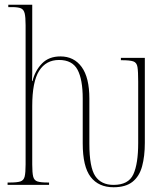

<svg xmlns="http://www.w3.org/2000/svg" viewBox="-20 -780 703 810"><path d="M459 10Q396 10 362.5 -33.5Q329 -77 329 -175V-364Q329 -445 307 -486Q285 -527 229 -527Q174 -527 145 -481Q116 -435 116 -333V-86Q116 -51 120 -35Q124 -19 138 -14.5Q152 -10 182 -10H187V0H12V-10H21Q52 -10 66 -14.5Q80 -19 84 -35Q88 -51 88 -86V-674Q88 -708 84 -724Q80 -740 68 -745Q56 -750 31 -750H15V-760H116V-495Q116 -486 116 -469Q116 -452 115 -438H117Q128 -482 157 -512Q186 -542 235 -542Q292 -542 324.5 -497.5Q357 -453 357 -364V-174Q357 -74 382 -37Q407 0 459 0Q522 0 542.5 -44.5Q563 -89 563 -177V-436Q563 -478 560 -497Q557 -516 542.5 -521Q528 -526 493 -526H490V-536H591V-177Q591 -121 579.5 -78.5Q568 -36 539 -13Q510 10 459 10Z"/></svg>

Font: Noto Serif Display ExtraCondensed Thin
Style: Regular
Weight: 100
Width: 2
Designer: Monotype Design Team
Foundry: Monotype Imaging Inc.
Version: Version 2.009